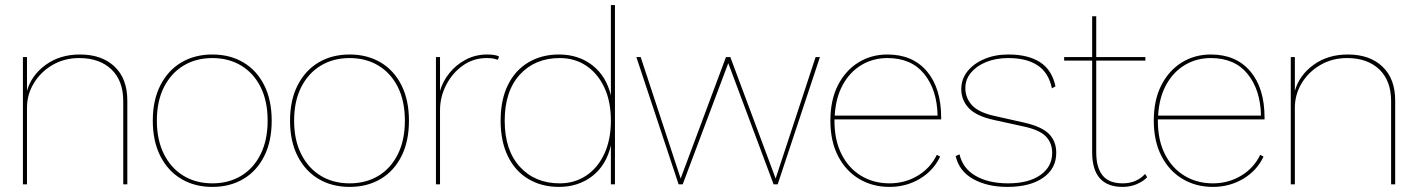

<svg xmlns="http://www.w3.org/2000/svg" viewBox="-20 -724 5563 754"><path d="M70 0V-500H86V-367Q103 -428 159 -469Q215 -510 294 -510Q380 -510 430 -462.5Q480 -415 480 -329V0H464V-327Q464 -407 417.5 -451.5Q371 -496 291 -496Q233 -496 186.5 -469Q140 -442 113 -397.5Q86 -353 86 -301V0Z M814 -510Q883 -510 935.5 -479Q988 -448 1017.5 -389.5Q1047 -331 1047 -250Q1047 -169 1017.5 -110.5Q988 -52 935.5 -21Q883 10 814 10Q745 10 692.5 -21Q640 -52 610 -110.5Q580 -169 580 -250Q580 -331 610 -389.5Q640 -448 692.5 -479Q745 -510 814 -510ZM814 -496Q750 -496 701 -466.5Q652 -437 624 -382Q596 -327 596 -250Q596 -174 624 -118.5Q652 -63 701 -33.5Q750 -4 814 -4Q878 -4 927 -33.5Q976 -63 1003.5 -118.5Q1031 -174 1031 -250Q1031 -327 1003.5 -382Q976 -437 927 -466.5Q878 -496 814 -496Z M1353 -510Q1422 -510 1474.5 -479Q1527 -448 1556.5 -389.5Q1586 -331 1586 -250Q1586 -169 1556.5 -110.5Q1527 -52 1474.5 -21Q1422 10 1353 10Q1284 10 1231.5 -21Q1179 -52 1149 -110.5Q1119 -169 1119 -250Q1119 -331 1149 -389.5Q1179 -448 1231.5 -479Q1284 -510 1353 -510ZM1353 -496Q1289 -496 1240 -466.5Q1191 -437 1163 -382Q1135 -327 1135 -250Q1135 -174 1163 -118.5Q1191 -63 1240 -33.5Q1289 -4 1353 -4Q1417 -4 1466 -33.5Q1515 -63 1542.5 -118.5Q1570 -174 1570 -250Q1570 -327 1542.5 -382Q1515 -437 1466 -466.5Q1417 -496 1353 -496Z M1692 0V-500H1708V-367Q1718 -403 1744 -436Q1770 -469 1808.5 -489.5Q1847 -510 1893 -510Q1926 -510 1940 -502L1935 -489Q1927 -492 1917.5 -494Q1908 -496 1891 -496Q1839 -496 1797.5 -466.5Q1756 -437 1732 -390Q1708 -343 1708 -291V0Z M2175 10Q2107 10 2055 -21Q2003 -52 1974.5 -110.5Q1946 -169 1946 -250Q1946 -332 1974.5 -390Q2003 -448 2055 -479Q2107 -510 2175 -510Q2252 -510 2306.5 -467.5Q2361 -425 2379 -349V-704H2395V0H2379V-153Q2361 -75 2306 -32.5Q2251 10 2175 10ZM2178 -4Q2236 -4 2281.5 -34Q2327 -64 2353 -119.5Q2379 -175 2379 -250Q2379 -326 2353 -381Q2327 -436 2282 -466Q2237 -496 2178 -496Q2081 -496 2021.5 -431Q1962 -366 1962 -250Q1962 -134 2021.5 -69Q2081 -4 2178 -4Z M3183 -500H3200L3034 0H3018L2840 -476L2661 0H2645L2479 -500H2496L2653 -23L2831 -500H2848L3026 -23Z M3473 10Q3407 10 3354.5 -21Q3302 -52 3271.5 -110.5Q3241 -169 3241 -250Q3241 -332 3271 -390Q3301 -448 3351.5 -479Q3402 -510 3465 -510Q3564 -510 3620 -444Q3676 -378 3676 -262V-255H3257V-250Q3257 -173 3285 -118Q3313 -63 3362 -33.5Q3411 -4 3473 -4Q3534 -4 3584 -34Q3634 -64 3659 -116L3672 -109Q3646 -54 3592.5 -22Q3539 10 3473 10ZM3258 -270H3662Q3660 -371 3609.5 -433.5Q3559 -496 3465 -496Q3409 -496 3363.5 -469Q3318 -442 3290 -391.5Q3262 -341 3258 -270Z M3936 10Q3858 10 3802.5 -20.5Q3747 -51 3733 -111L3748 -118Q3761 -62 3812 -33Q3863 -4 3939 -4Q4019 -4 4065.5 -36.5Q4112 -69 4112 -124Q4112 -162 4087.5 -188Q4063 -214 3997 -228L3883 -253Q3814 -268 3784.5 -299.5Q3755 -331 3755 -374Q3755 -413 3779 -443.5Q3803 -474 3845 -492Q3887 -510 3940 -510Q4017 -510 4064 -480Q4111 -450 4125 -385L4111 -377Q4098 -439 4054.5 -467.5Q4011 -496 3940 -496Q3891 -496 3853 -480.5Q3815 -465 3793 -438.5Q3771 -412 3771 -378Q3771 -340 3796.5 -311.5Q3822 -283 3884 -269L4000 -243Q4071 -227 4099.5 -198Q4128 -169 4128 -124Q4128 -62 4076.5 -26Q4025 10 3936 10Z M4477 -41 4485 -28Q4470 -12 4444.5 -1Q4419 10 4389 10Q4269 10 4269 -126V-486H4159V-500H4269V-660H4285V-500H4478V-486H4285V-126Q4285 -66 4310 -35Q4335 -4 4389 -4Q4443 -4 4477 -41Z M4743 10Q4677 10 4624.5 -21Q4572 -52 4541.5 -110.5Q4511 -169 4511 -250Q4511 -332 4541 -390Q4571 -448 4621.5 -479Q4672 -510 4735 -510Q4834 -510 4890 -444Q4946 -378 4946 -262V-255H4527V-250Q4527 -173 4555 -118Q4583 -63 4632 -33.5Q4681 -4 4743 -4Q4804 -4 4854 -34Q4904 -64 4929 -116L4942 -109Q4916 -54 4862.5 -22Q4809 10 4743 10ZM4528 -270H4932Q4930 -371 4879.5 -433.5Q4829 -496 4735 -496Q4679 -496 4633.5 -469Q4588 -442 4560 -391.5Q4532 -341 4528 -270Z M5049 0V-500H5065V-367Q5082 -428 5138 -469Q5194 -510 5273 -510Q5359 -510 5409 -462.5Q5459 -415 5459 -329V0H5443V-327Q5443 -407 5396.5 -451.5Q5350 -496 5270 -496Q5212 -496 5165.5 -469Q5119 -442 5092 -397.5Q5065 -353 5065 -301V0Z"/></svg>

Font: Prodigy Sans Thin
Style: Regular
Weight: 100
Designer: Wei Huang
Foundry: Wei Huang
Version: Version 1.003; ttfautohint (v1.8.3)